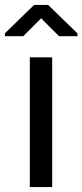

<svg xmlns="http://www.w3.org/2000/svg" viewBox="-46 -762 336 782"><path d="M166.5 0H75.5V-528.5H166.5ZM269.5 -614.5H194.5L121.5 -687.5L48.5 -614.5H-26V-626.5L93 -742H150L269.5 -626Z"/></svg>

Font: Roberto Sans
Style: Regular
Weight: 400
Designer: Google (font) & Cristiano Sobral (main changes)
Version: Version 1.500; ttfautohint (v1.8.4.7-5d5b-dirty)